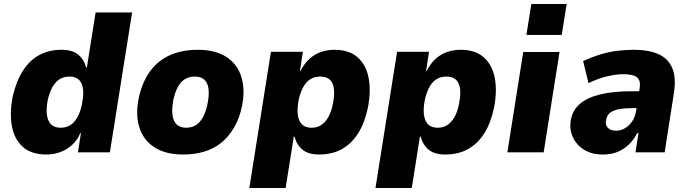

<svg xmlns="http://www.w3.org/2000/svg" viewBox="-20 -768 3472 968"><path d="M214 11Q138 11 95 -27.5Q52 -66 40 -132Q28 -198 44 -281Q62 -359 95.5 -411.5Q129 -464 178 -490.5Q227 -517 290 -517Q345 -517 374.5 -492.5Q404 -468 414 -428H418L462 -705H646L534 0H373L388 -97H385Q369 -60 342 -36Q315 -12 282 -0.5Q249 11 214 11ZM286 -124Q314 -124 334.5 -137Q355 -150 370 -176.5Q385 -203 393 -242Q407 -310 391.5 -346Q376 -382 329 -382Q302 -382 281 -369Q260 -356 245 -330Q230 -304 221 -265Q208 -198 224 -161Q240 -124 286 -124Z M903 11Q815 11 759 -25Q703 -61 682.5 -126Q662 -191 680 -276Q693 -336 719 -381.5Q745 -427 782.5 -457Q820 -487 869 -502Q918 -517 977 -517Q1065 -517 1120.5 -481.5Q1176 -446 1196.5 -381.5Q1217 -317 1200 -232Q1187 -171 1160.5 -125.5Q1134 -80 1097 -49.5Q1060 -19 1011 -4Q962 11 903 11ZM918 -124Q946 -124 966.5 -136.5Q987 -149 1002 -175Q1017 -201 1026 -243Q1040 -314 1023.5 -348Q1007 -382 962 -382Q935 -382 914 -370Q893 -358 878 -332Q863 -306 854 -265Q841 -195 857.5 -159.5Q874 -124 918 -124Z M1237 180 1346 -507H1507L1492 -409H1494Q1515 -449 1541.5 -472.5Q1568 -496 1600 -506.5Q1632 -517 1667 -517Q1740 -517 1783 -479Q1826 -441 1838.5 -375Q1851 -309 1835 -226Q1819 -149 1786 -96.5Q1753 -44 1704 -16.5Q1655 11 1589 11Q1534 11 1504.5 -14Q1475 -39 1465 -79H1461L1420 180ZM1551 -124Q1579 -124 1599.5 -137.5Q1620 -151 1635 -177Q1650 -203 1658 -243Q1672 -311 1656.5 -346.5Q1641 -382 1594 -382Q1567 -382 1546 -369.5Q1525 -357 1510 -331Q1495 -305 1486 -265Q1473 -198 1489 -161Q1505 -124 1551 -124Z M1873 180 1982 -507H2143L2128 -409H2130Q2151 -449 2177.5 -472.5Q2204 -496 2236 -506.5Q2268 -517 2303 -517Q2376 -517 2419 -479Q2462 -441 2474.5 -375Q2487 -309 2471 -226Q2455 -149 2422 -96.5Q2389 -44 2340 -16.5Q2291 11 2225 11Q2170 11 2140.5 -14Q2111 -39 2101 -79H2097L2056 180ZM2187 -124Q2215 -124 2235.5 -137.5Q2256 -151 2271 -177Q2286 -203 2294 -243Q2308 -311 2292.5 -346.5Q2277 -382 2230 -382Q2203 -382 2182 -369.5Q2161 -357 2146 -331Q2131 -305 2122 -265Q2109 -198 2125 -161Q2141 -124 2187 -124Z M2634 -592 2659 -748H2837L2812 -592ZM2538 0 2618 -506H2801L2721 0Z M3019 11Q2963 11 2924 -13.5Q2885 -38 2867 -79Q2849 -120 2859 -169Q2869 -215 2905 -245.5Q2941 -276 3006 -292Q3071 -308 3169 -308H3226L3213 -223H3173Q3132 -223 3103 -218Q3074 -213 3057 -200.5Q3040 -188 3036 -164Q3030 -141 3043.5 -125Q3057 -109 3087 -109Q3108 -109 3129 -120.5Q3150 -132 3166 -154.5Q3182 -177 3187 -209L3205 -323Q3211 -364 3190.5 -379Q3170 -394 3122 -394Q3090 -394 3044.5 -384Q2999 -374 2947 -349L2920 -460Q2963 -480 3005 -493Q3047 -506 3089.5 -511.5Q3132 -517 3176 -517Q3249 -517 3298.5 -495.5Q3348 -474 3369 -425.5Q3390 -377 3377 -295L3331 0H3184L3199 -97H3193Q3175 -63 3150 -39Q3125 -15 3093 -2Q3061 11 3019 11Z"/></svg>

Font: Nunito Sans 7pt SemiCondensed Black
Style: Italic
Weight: 900
Width: 4
Italic angle: -9°
Designer: Vernon Adams
Foundry: Vernon Adams
Version: Version 3.101;gftools[0.9.27]